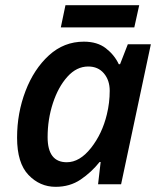

<svg xmlns="http://www.w3.org/2000/svg" viewBox="-20 -712 620 742"><path d="M195 10Q250 10 291.5 -18Q333 -46 365 -86H369L359 0H448L563 -541H474L444 -464H439Q422 -500 389 -525.5Q356 -551 304 -551Q227 -551 169 -498Q111 -445 78.5 -360Q46 -275 46 -180Q46 -82 90 -36Q134 10 195 10ZM238 -85Q164 -85 164 -182Q164 -251 184.5 -313.5Q205 -376 240.5 -415.5Q276 -455 321 -455Q359 -455 381.5 -428.5Q404 -402 404 -361Q404 -315 393 -270Q375 -195 331.5 -140Q288 -85 238 -85ZM215 -606 233 -692H518L499 -606Z"/></svg>

Font: Noto Sans UI Medium
Style: Italic
Weight: 500
Italic angle: -12°
Designer: Monotype Design Team
Foundry: Monotype Imaging Inc.
Version: Version 1.901